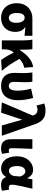

<svg xmlns="http://www.w3.org/2000/svg" viewBox="1334 -2187 867 3575"><g transform="rotate(90 1767.5 -399.5)"><path d="M311 14C465 14 574 -87 574 -249C574 -333 542 -400 487 -432V-437C546 -434 585 -430 647 -423V-569H319C176 -569 40 -474 40 -278C40 -89 161 14 311 14ZM313 -130C256 -130 222 -183 222 -278C222 -383 257 -425 313 -425C372 -425 405 -355 405 -268C405 -180 371 -130 313 -130Z M1299 0C1224 -83 1134 -220 1076 -331C1136 -382 1183 -405 1241 -417L1228 -583C1093 -566 993 -459 909 -331H905V-427C905 -481 903 -532 894 -569H718C729 -508 732 -437 732 -392V0H899V-35C899 -121 915 -176 958 -219L960 -221C1010 -117 1057 -41 1098 13Z M1581 14C1756 14 1846 -106 1846 -300C1846 -394 1829 -492 1804 -583L1632 -545C1659 -442 1668 -363 1668 -292C1668 -179 1638 -130 1581 -130C1537 -130 1504 -161 1504 -216C1504 -292 1511 -383 1511 -427C1511 -481 1509 -530 1500 -569H1328C1339 -506 1341 -437 1341 -392C1341 -338 1337 -285 1337 -231C1337 -90 1407 14 1581 14Z M2078 13 2206 -372H2211L2316 0H2508L2307 -575C2258 -742 2183 -813 2049 -813C1978 -813 1946 -804 1907 -789L1945 -645C1972 -657 1992 -664 2028 -664C2073 -664 2116 -637 2127 -585L2130 -570L1886 0Z M2741 14C2791 14 2819 5 2844 -6L2823 -137C2812 -132 2797 -130 2788 -130C2755 -130 2739 -141 2739 -178C2739 -269 2747 -438 2752 -569H2572V-185C2572 -66 2609 14 2741 14Z M3119 14C3185 14 3236 -16 3274 -78H3279C3301 -10 3349 14 3430 14C3477 14 3511 5 3532 -6L3511 -137C3498 -132 3485 -130 3474 -130C3442 -130 3419 -142 3419 -181C3419 -265 3464 -439 3494 -569H3318L3300 -474H3296C3259 -551 3205 -583 3142 -583C3010 -583 2890 -471 2890 -282C2890 -98 2980 14 3119 14ZM3162 -132C3107 -132 3072 -177 3072 -285C3072 -394 3121 -438 3169 -438C3215 -438 3244 -404 3266 -345L3259 -248C3255 -183 3209 -132 3162 -132Z"/></g></svg>

Font: Noto Sans CJK JP Black
Style: Regular
Weight: 900
Designer: Ryoko NISHIZUKA (kana & ideographs); Paul D. Hunt (Latin, Greek & Cyrillic); Wenlong ZHANG (bopomofo); Sandoll Communica
Foundry: Adobe Systems Incorporated
Version: Version 1.004;PS 1.004;hotconv 1.0.82;makeotf.lib2.5.63406